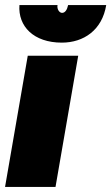

<svg xmlns="http://www.w3.org/2000/svg" viewBox="-21 -741 441 761"><path d="M-1 0H199L289 -520H89ZM224 -572C311 -572 384 -622 400 -721H249C245 -702 237 -690 225 -690C214 -690 204 -705 207 -721H56C50 -637 112 -572 224 -572Z"/></svg>

Font: Fixel Text 20240404 Black
Style: Italic
Weight: 900
Width: 4
Italic angle: -10°
Designer: AlfaBravo + MacPaw
Foundry: Kyrylo Tkachov, Marchela Mozhyna, Serhii Makarenko, Maria Weinstein, Zakhar Kryvoshyya
Version: Version 1.211;Glyphs 3.2 (3225)